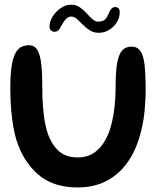

<svg xmlns="http://www.w3.org/2000/svg" viewBox="-20 -784 694 822"><path d="M312.5 18.5Q207 18.5 142.8 -37.5Q78.5 -93.5 50 -185.5Q44.5 -204.5 40.2 -225Q36 -245.5 33 -267Q30 -288.5 28 -311.2Q26 -334 25 -357.5Q24 -381 24 -405.5Q24 -473.5 32 -514.2Q40 -555 57.8 -572.8Q75.5 -590.5 104 -590.5Q124 -590.5 136.5 -575.2Q149 -560 155 -521.8Q161 -483.5 161 -414Q161 -393.5 161.5 -373.2Q162 -353 163.5 -333.8Q165 -314.5 167 -296Q169 -277.5 172.2 -260.5Q175.5 -243.5 179.5 -228.5Q194.5 -175 226 -142.5Q257.5 -110 313.5 -110Q348.5 -110 374.8 -125Q401 -140 419.5 -166.5Q438 -193 450 -227.5Q456.5 -247.5 461.2 -269.8Q466 -292 469 -315.8Q472 -339.5 473.5 -364.5Q475 -389.5 475 -414.5Q475 -479.5 482 -516.5Q489 -553.5 504 -569Q519 -584.5 542.5 -584.5Q567.5 -584.5 580.8 -566Q594 -547.5 598.8 -507Q603.5 -466.5 603.5 -399.5Q603.5 -376 602.2 -352.8Q601 -329.5 598.8 -307.2Q596.5 -285 592.8 -263.8Q589 -242.5 584 -222.2Q579 -202 572.5 -182.5Q552.5 -122 516.8 -76.8Q481 -31.5 430 -6.5Q379 18.5 312.5 18.5ZM214 -648Q204.5 -648 198.2 -653.8Q192 -659.5 192 -671Q192 -692 205.5 -713.5Q219 -735 240.5 -749.5Q262 -764 284.5 -764Q305.5 -764 321.5 -753Q337.5 -742 350.2 -727.8Q363 -713.5 375 -702.5Q387 -691.5 400.5 -691.5Q417 -691.5 426.8 -698.2Q436.5 -705 445 -726Q452 -742.5 458.5 -748.2Q465 -754 474.5 -754Q481 -754 486.8 -749Q492.5 -744 492.5 -731Q492.5 -707.5 479.5 -687.5Q466.5 -667.5 446.2 -655.5Q426 -643.5 403 -643.5Q381 -643.5 364.5 -654Q348 -664.5 334.8 -678.2Q321.5 -692 309.8 -702.5Q298 -713 285.5 -713Q272.5 -713 261.5 -701.2Q250.5 -689.5 240.5 -670Q234.5 -657.5 228 -652.8Q221.5 -648 214 -648Z"/></svg>

Font: Gluten Thin
Style: Regular
Weight: 400
Version: Version 1.300